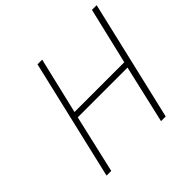

<svg xmlns="http://www.w3.org/2000/svg" viewBox="-170 -867 1042 1042"><g transform="rotate(-45 351.0 -346.0)"><path d="M540 0 702 -692H666L589 -367H207L284 -692H248L86 0H122L199 -334H581L504 0Z"/></g></svg>

Font: RazerF5 Thin
Style: Italic
Weight: 250
Foundry: Razer Inc.
Version: Version 2